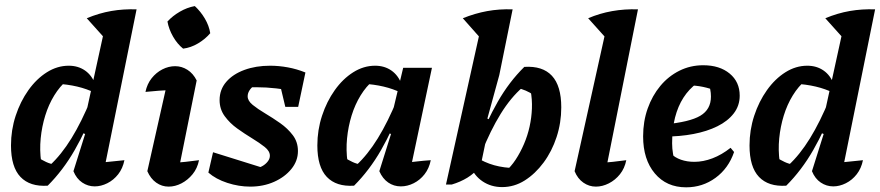

<svg xmlns="http://www.w3.org/2000/svg" viewBox="-20 -789 3762 821"><path d="M419 -32 394 -92Q425 -95 453.5 -98Q482 -101 512 -104Q505 -69 485.5 -44Q466 -19 439 -5.5Q412 8 385 8Q356 8 331.5 -8.5Q307 -25 294 -57L344 -216L330 -222L437 -711L564 -749ZM184 5Q108 10 67.5 -32.5Q27 -75 27 -167Q27 -233 47 -294Q67 -355 101.5 -403.5Q136 -452 180.5 -480Q225 -508 274 -508Q314 -508 343.5 -487.5Q373 -467 387 -429L386 -392Q317 -426 221 -431L266 -445Q236 -420 212 -381Q188 -342 173.5 -295Q159 -248 154 -197.5Q149 -147 156 -97L142 -116Q159 -105 177 -96.5Q195 -88 215 -85L193 -82Q242 -127 285.5 -197.5Q329 -268 369 -366L391 -344Q349 -234 299.5 -147.5Q250 -61 184 5ZM430 -623 351 -711Q404 -733 456 -742Q508 -751 564 -749ZM500 -769H501V-768Z M738 -33 711 -92Q744 -94 773.5 -97Q803 -100 831 -104Q824 -69 803.5 -44Q783 -19 756 -5Q729 9 701 9Q672 9 648 -8Q624 -25 610 -57L702 -466L720 -404Q685 -403 658 -401Q631 -399 602 -396Q609 -430 628.5 -454.5Q648 -479 674.5 -492.5Q701 -506 729 -506Q757 -506 781.5 -490.5Q806 -475 821 -445ZM813 -763Q838 -740 856 -709.5Q874 -679 879 -647Q858 -622 827 -603.5Q796 -585 763 -581Q738 -601 720 -632.5Q702 -664 696 -697Q718 -721 749 -739Q780 -757 813 -763Z M871 -51 891 -138 1115 -68 1078 -70Q1093 -73 1105.5 -81Q1118 -89 1126 -100Q1134 -111 1134 -123Q1134 -143 1112 -160.5Q1090 -178 1058 -197.5Q1026 -217 994.5 -239.5Q963 -262 941 -292Q919 -322 919 -361Q919 -406 947.5 -439Q976 -472 1025 -490Q1074 -508 1135 -508Q1172 -508 1210.5 -501Q1249 -494 1286 -479L1243 -396Q1204 -406 1161.5 -411Q1119 -416 1075 -416Q1057 -416 1039 -415.5Q1021 -415 1003 -413L1066 -422Q1054 -414 1046.5 -402Q1039 -390 1039 -377Q1039 -358 1060.5 -340.5Q1082 -323 1114 -304Q1146 -285 1178 -262.5Q1210 -240 1232 -211Q1254 -182 1254 -143Q1254 -101 1226 -66.5Q1198 -32 1152 -11.5Q1106 9 1050 9Q1001 9 952 -7Q903 -23 871 -51ZM1200 -332 1165 -479H1286L1255 -332Z M1494 5Q1418 10 1377.5 -32.5Q1337 -75 1337 -167Q1337 -233 1357 -294Q1377 -355 1411.5 -403.5Q1446 -452 1490.5 -480Q1535 -508 1584 -508Q1624 -508 1653.5 -487.5Q1683 -467 1697 -429L1696 -392Q1627 -426 1531 -431L1576 -445Q1546 -420 1522 -381Q1498 -342 1483.5 -295Q1469 -248 1464 -197.5Q1459 -147 1466 -97L1452 -116Q1469 -105 1487 -96.5Q1505 -88 1525 -85L1503 -82Q1552 -127 1595.5 -197.5Q1639 -268 1679 -366L1701 -344Q1659 -234 1609.5 -147.5Q1560 -61 1494 5ZM1728 -31 1704 -92Q1732 -95 1761.5 -98.5Q1791 -102 1822 -104Q1815 -69 1795.5 -44Q1776 -19 1749 -5.5Q1722 8 1694 8Q1664 8 1640 -8.5Q1616 -25 1602 -57L1652 -216L1638 -222L1704 -499H1827Z M2127 11Q2080 11 2043.5 -13.5Q2007 -38 1991 -81L2014 -118Q2052 -94 2093 -82.5Q2134 -71 2186 -70L2140 -55Q2165 -76 2185 -106.5Q2205 -137 2220.5 -173Q2236 -209 2244.5 -247.5Q2253 -286 2254.5 -325Q2256 -364 2249 -401L2264 -381Q2246 -394 2228 -401.5Q2210 -409 2192 -413L2215 -416Q2164 -372 2120.5 -301.5Q2077 -231 2040 -138L2017 -160Q2060 -269 2108.5 -354Q2157 -439 2222 -503Q2300 -508 2340 -465Q2380 -422 2380 -330Q2380 -264 2360 -203Q2340 -142 2304.5 -94Q2269 -46 2224 -17.5Q2179 11 2127 11ZM1887 0 2045 -711 2172 -749 2115 -468 2064 -282 2076 -276 2035 -79Q2009 -48 1979 -29.5Q1949 -11 1912 0ZM2037 -623 1959 -711Q2011 -732 2063 -741.5Q2115 -751 2172 -749Z M2574 -623 2495 -711Q2544 -732 2597.5 -741.5Q2651 -751 2708 -749ZM2565 -33 2538 -92Q2571 -94 2600.5 -97Q2630 -100 2658 -104Q2651 -69 2631 -44Q2611 -19 2583.5 -5Q2556 9 2528 9Q2499 9 2474.5 -8Q2450 -25 2437 -57L2582 -711L2708 -749Z M2914 12Q2830 12 2780 -47.5Q2730 -107 2730 -206Q2730 -270 2749.5 -325Q2769 -380 2803.5 -421.5Q2838 -463 2885 -486.5Q2932 -510 2987 -510Q3057 -510 3100 -474.5Q3143 -439 3143 -380Q3143 -337 3117.5 -304Q3092 -271 3047.5 -249Q3003 -227 2945 -216Q2887 -205 2821 -205V-257Q2929 -267 2974.5 -294Q3020 -321 3020 -376Q3020 -408 3008 -435L3046 -399Q3017 -411 2986 -417.5Q2955 -424 2921 -424L2960 -433Q2926 -408 2902.5 -371.5Q2879 -335 2866.5 -286.5Q2854 -238 2854 -176Q2854 -154 2858 -130.5Q2862 -107 2870 -84L2848 -133Q2866 -115 2892 -106Q2918 -97 2949 -97Q2987 -97 3026.5 -112Q3066 -127 3104 -157L3119 -139Q3095 -69 3039.5 -28.5Q2984 12 2914 12Z M3577 -32 3552 -92Q3583 -95 3611.5 -98Q3640 -101 3670 -104Q3663 -69 3643.5 -44Q3624 -19 3597 -5.5Q3570 8 3543 8Q3514 8 3489.5 -8.5Q3465 -25 3452 -57L3502 -216L3488 -222L3595 -711L3722 -749ZM3342 5Q3266 10 3225.5 -32.5Q3185 -75 3185 -167Q3185 -233 3205 -294Q3225 -355 3259.5 -403.5Q3294 -452 3338.5 -480Q3383 -508 3432 -508Q3472 -508 3501.5 -487.5Q3531 -467 3545 -429L3544 -392Q3475 -426 3379 -431L3424 -445Q3394 -420 3370 -381Q3346 -342 3331.5 -295Q3317 -248 3312 -197.5Q3307 -147 3314 -97L3300 -116Q3317 -105 3335 -96.5Q3353 -88 3373 -85L3351 -82Q3400 -127 3443.5 -197.5Q3487 -268 3527 -366L3549 -344Q3507 -234 3457.5 -147.5Q3408 -61 3342 5ZM3588 -623 3509 -711Q3562 -733 3614 -742Q3666 -751 3722 -749ZM3658 -769H3659V-768Z"/></svg>

Font: Piazzolla Thin ExtraBold
Style: Italic
Weight: 800
Italic angle: -11.3°
Version: Version 2.005